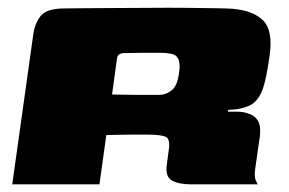

<svg xmlns="http://www.w3.org/2000/svg" viewBox="-20 -482 756 502"><path d="M333 -130Q333 -130 319.5 -130Q306 -130 288.5 -129.5Q271 -129 258 -129L240 0H12L67 -392Q71 -421 86.5 -440.5Q102 -460 150 -460Q165 -460 199.5 -460.5Q234 -461 279 -461Q324 -461 373 -461.5Q422 -462 466.5 -461.5Q511 -461 544 -460.5Q577 -460 589 -459Q643 -454 668.5 -428Q694 -402 685 -337Q676 -274 667 -249Q658 -224 641 -211Q631 -204 614 -199.5Q597 -195 577 -195L576 -190Q585 -190 596 -190Q607 -190 615 -189Q640 -184 649.5 -173Q659 -162 660 -147Q661 -132 658 -116L648 -46Q644 -21 648.5 -11Q653 -1 654 0H481Q447 0 429.5 -10Q412 -20 416 -51L421 -88Q426 -119 413 -124.5Q400 -130 366 -130ZM273 -235Q280 -235 297 -234.5Q314 -234 334.5 -234Q355 -234 372.5 -234Q390 -234 397 -234Q414 -234 429 -246Q444 -258 448 -291Q452 -314 446.5 -327Q441 -340 424 -342Q414 -344 396 -344Q378 -344 358.5 -344Q339 -344 323 -343.5Q307 -343 300 -343Q299 -343 293.5 -341Q288 -339 286 -330Z"/></svg>

Font: Genos Black
Style: Italic
Weight: 900
Italic angle: -8°
Version: Version 1.010